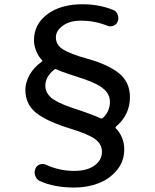

<svg xmlns="http://www.w3.org/2000/svg" viewBox="-20 -799 721 891"><path d="M502.9 -753.9Q519.5 -748 525.4 -732.4Q529.3 -723.6 529.3 -714.8Q529.3 -708 526.4 -700.2Q521.5 -685.5 506.8 -679.7Q492.2 -673.8 477.5 -679.7Q419.9 -703.1 355.5 -703.1Q303.7 -703.1 271.5 -679.7Q239.3 -656.2 239.3 -626Q239.3 -589.8 273.9 -568.8Q308.6 -547.9 382.8 -527.3Q481.4 -500 532.2 -459Q583 -418 583 -347.7Q583 -266.6 518.6 -211.9Q513.7 -207 518.6 -202.1Q534.2 -187.5 545.4 -161.6Q556.6 -135.7 556.6 -106.4Q556.6 -50.8 522.9 -9.8Q489.3 31.2 437.5 51.3Q385.7 71.3 325.2 71.3Q230.5 71.3 165 41Q149.4 34.2 143.6 16.6Q140.6 8.8 140.6 2Q140.6 -7.8 144.5 -16.6Q150.4 -31.2 165.5 -36.1Q180.7 -41 194.3 -34.2Q254.9 -5.9 325.2 -5.9Q383.8 -5.9 418.5 -30.8Q453.1 -55.7 453.1 -94.7Q453.1 -129.9 421.4 -153.3Q389.6 -176.8 306.6 -202.1Q200.2 -234.4 148.9 -274.4Q97.7 -314.5 97.7 -382.8Q97.7 -416 117.2 -451.2Q136.7 -486.3 173.8 -512.7Q179.7 -516.6 173.8 -521.5Q158.2 -537.1 147.9 -562.5Q137.7 -587.9 137.7 -612.3Q137.7 -686.5 199.7 -732.9Q261.7 -779.3 363.3 -779.3Q437.5 -779.3 502.9 -753.9ZM243.2 -476.6Q240.2 -478.5 238.3 -478.5Q234.4 -478.5 231.4 -475.6Q190.4 -442.4 190.4 -401.4Q190.4 -370.1 216.3 -346.7Q242.2 -323.2 314.5 -298.8Q413.1 -266.6 446.3 -250Q449.2 -249 451.2 -249Q455.1 -249 458 -252Q490.2 -282.2 490.2 -327.1Q490.2 -353.5 473.1 -374Q456.1 -394.5 426.8 -408.7Q397.5 -422.9 367.2 -433.1Q336.9 -443.4 300.3 -455.1Q263.7 -466.8 243.2 -476.6Z"/></svg>

Font: Gen Jyuu Gothic P Medium
Style: Regular
Weight: 500
Designer: [Source Han Sans]
Ryoko NISHIZUKA  (kana & ideographs); Paul D. Hunt (Latin, Greek & Cyrillic); Wenlong ZHANG  (bopomofo
Version: Version 1.002.20150607